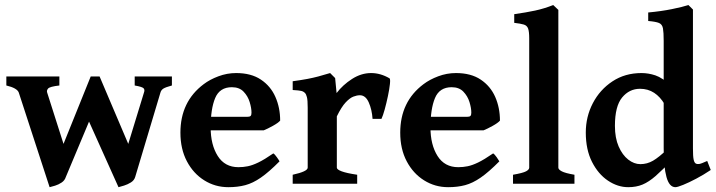

<svg xmlns="http://www.w3.org/2000/svg" viewBox="-20 -736 2869 769"><path d="M668.5 -393.6Q643.1 -386.7 634.3 -381.1Q625.5 -375.5 622.6 -365.2L521.5 -27.3Q517.6 -13.7 504.4 -5.4Q491.2 2.9 476.8 7.3Q462.4 11.7 454.6 13.7L322.3 -280.8L346.2 -429.7Q346.2 -429.7 359.9 -429.7Q373.5 -429.7 378.9 -429.7L493.7 -159.7L556.6 -365.2Q560.5 -375.5 555.7 -381.8Q550.8 -388.2 519.5 -393.6V-429.7H668.5ZM243.7 -27.3Q239.3 -13.2 226.8 -4.9Q214.4 3.4 200.7 7.6Q187 11.7 178.7 13.7L55.2 -365.2Q48.8 -383.3 5.4 -393.6V-429.7H217.8V-393.6Q179.2 -389.2 172.6 -381.3Q166 -373.5 168.9 -365.2L234.4 -159.7L343.3 -429.7Q349.6 -429.7 363.3 -429.7Q377 -429.7 377 -429.7L378.4 -348.6Z M1102.1 -252.9Q1094.2 -243.7 1072.5 -231.7Q1050.8 -219.7 1036.1 -213.9H757.3L757.8 -268.1H969.7Q980 -268.1 983.6 -271.5Q987.3 -274.9 987.3 -284.7Q987.3 -303.2 980 -327.1Q972.7 -351.1 955.6 -368.9Q938.5 -386.7 908.7 -386.7Q859.9 -386.7 841.8 -343.3Q823.7 -299.8 823.7 -225.6Q823.7 -156.2 852.1 -111.3Q880.4 -66.4 935.1 -66.4Q954.1 -66.4 972.4 -70.1Q990.7 -73.7 1014.6 -85.2Q1038.6 -96.7 1074.7 -121.6Q1080.6 -118.2 1089.1 -106Q1097.7 -93.8 1099.6 -89.8Q1057.1 -46.9 1024.9 -24.7Q992.7 -2.4 962.4 5.6Q932.1 13.7 894.5 13.7Q841.8 13.7 798.1 -13.7Q754.4 -41 728.5 -90.1Q702.6 -139.2 702.6 -204.6Q702.6 -329.1 795.9 -398.9Q820.3 -417.5 854.7 -430.4Q889.2 -443.4 925.8 -443.4Q985.8 -443.4 1024.9 -417.2Q1064 -391.1 1083 -347.9Q1102.1 -304.7 1102.1 -252.9Z M1540 -422.4Q1543.9 -419.9 1541.7 -399.4Q1539.6 -378.9 1533.7 -351.1Q1527.8 -323.2 1520.8 -297.6Q1513.7 -272 1507.8 -259.8H1472.2Q1469.7 -296.9 1457 -325.7Q1444.3 -354.5 1421.4 -354.5Q1409.7 -354.5 1395.5 -349.1Q1381.3 -343.8 1364.5 -325.9Q1347.7 -308.1 1329.1 -270V-64.5Q1329.1 -57.1 1348.4 -49.8Q1367.7 -42.5 1410.6 -36.1V0H1152.3V-36.1Q1212.4 -49.3 1212.4 -64.5V-304.7Q1212.4 -335.4 1209.2 -347.2Q1206.1 -358.9 1201.7 -363.3Q1195.8 -369.6 1186.8 -371.8Q1177.7 -374 1152.3 -375.5V-410.6Q1188 -415.5 1211.2 -419.9Q1234.4 -424.3 1254.6 -429.7Q1274.9 -435.1 1302.2 -443.4L1322.3 -423.3L1328.1 -363.3Q1353 -396 1389.9 -419.7Q1426.8 -443.4 1466.3 -443.4Q1503.9 -443.4 1540 -422.4Z M1982.4 -252.9Q1974.6 -243.7 1952.9 -231.7Q1931.2 -219.7 1916.5 -213.9H1637.7L1638.2 -268.1H1850.1Q1860.4 -268.1 1864 -271.5Q1867.7 -274.9 1867.7 -284.7Q1867.7 -303.2 1860.4 -327.1Q1853 -351.1 1835.9 -368.9Q1818.8 -386.7 1789.1 -386.7Q1740.2 -386.7 1722.2 -343.3Q1704.1 -299.8 1704.1 -225.6Q1704.1 -156.2 1732.4 -111.3Q1760.7 -66.4 1815.4 -66.4Q1834.5 -66.4 1852.8 -70.1Q1871.1 -73.7 1895 -85.2Q1918.9 -96.7 1955.1 -121.6Q1960.9 -118.2 1969.5 -106Q1978 -93.8 1980 -89.8Q1937.5 -46.9 1905.3 -24.7Q1873 -2.4 1842.8 5.6Q1812.5 13.7 1774.9 13.7Q1722.2 13.7 1678.5 -13.7Q1634.8 -41 1608.9 -90.1Q1583 -139.2 1583 -204.6Q1583 -329.1 1676.3 -398.9Q1700.7 -417.5 1735.1 -430.4Q1769.5 -443.4 1806.2 -443.4Q1866.2 -443.4 1905.3 -417.2Q1944.3 -391.1 1963.4 -347.9Q1982.4 -304.7 1982.4 -252.9Z M2034.7 0V-36.1Q2074.2 -43 2086.9 -49.8Q2099.6 -56.6 2099.6 -64.5V-582.5Q2099.6 -609.4 2095.2 -621.6Q2090.8 -633.8 2077.9 -637.7Q2064.9 -641.6 2039.6 -644.5V-679.2Q2087.4 -686 2123 -693.6Q2158.7 -701.2 2195.8 -715.8L2216.3 -696.3V-64.5Q2216.3 -57.1 2230 -49.8Q2243.7 -42.5 2280.8 -36.1V0Z M2826.7 -55.2Q2798.3 -36.1 2768.8 -20.5Q2739.3 -4.9 2716.3 4.4Q2693.4 13.7 2685.1 13.7Q2660.6 13.7 2649.4 -26.9Q2638.2 -67.4 2638.2 -142.1V-572.3Q2638.2 -606 2635.3 -622.3Q2632.3 -638.7 2619.4 -644Q2606.4 -649.4 2576.2 -651.9V-686Q2628.9 -690.9 2671.1 -699.5Q2713.4 -708 2737.3 -715.8L2755.4 -697.8V-141.6Q2755.4 -109.4 2758.1 -97.2Q2760.7 -85 2766.1 -81.5Q2771.5 -78.1 2779.8 -79.1Q2788.1 -80.1 2812.5 -91.3ZM2671.9 -95.7Q2633.3 -55.2 2606 -31.2Q2578.6 -7.3 2553.5 3.2Q2528.3 13.7 2496.1 13.7Q2454.1 13.7 2415 -12.5Q2376 -38.6 2351.1 -87.6Q2326.2 -136.7 2326.2 -205.1Q2326.2 -268.6 2354.5 -322.8Q2382.8 -377 2433.1 -410.2Q2483.4 -443.4 2549.3 -443.4Q2577.1 -443.4 2605 -434.1Q2632.8 -424.8 2668.5 -392.1Q2668.5 -335 2641.6 -318.8Q2624.5 -348.1 2599.9 -364.3Q2575.2 -380.4 2543.5 -380.4Q2500.5 -380.4 2471.7 -345.5Q2442.9 -310.5 2442.9 -231.9Q2442.9 -183.6 2457.8 -149.4Q2472.7 -115.2 2496.1 -96.9Q2519.5 -78.6 2544.9 -78.6Q2571.8 -78.6 2595.5 -92.3Q2619.1 -106 2651.4 -137.2Q2655.3 -135.3 2659.9 -126Q2664.6 -116.7 2668 -107.4Q2671.4 -98.1 2671.9 -95.7Z"/></svg>

Font: Namdhinggo
Style: Bold
Weight: 700
Designer: Victor Gaultney
Foundry: SIL International
Version: Version 3.001